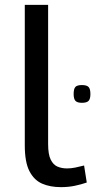

<svg xmlns="http://www.w3.org/2000/svg" viewBox="-20 -760 396 790"><path d="M178 -740V-167Q178 -125 188.5 -103.5Q199 -82 216.5 -74.5Q234 -67 256 -67Q272 -67 289.5 -70.5Q307 -74 326 -79L337 -9Q314 -1 287.5 4.5Q261 10 231 10Q186 10 153 -4.5Q120 -19 101 -56Q82 -93 82 -162V-740ZM317 -337Q298 -337 290.5 -345Q283 -353 283 -373Q283 -394 290 -402Q297 -410 317 -410Q337 -410 344.5 -402Q352 -394 352 -373Q352 -353 344.5 -345Q337 -337 317 -337Z"/></svg>

Font: Georama Extended
Style: Regular
Weight: 400
Width: 7
Designer: Jean-Baptiste Levee
Foundry: Production Type
Version: Version 1.000